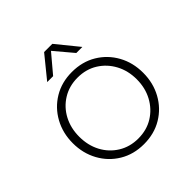

<svg xmlns="http://www.w3.org/2000/svg" viewBox="-188 -848 1008 1008"><g transform="rotate(-45 316.5 -343.5)"><path d="M316 13Q240 13 181 -22.5Q122 -58 88.5 -119Q55 -180 55 -255Q55 -330 88.5 -391Q122 -452 181 -487.5Q240 -523 316 -523Q393 -523 452 -487.5Q511 -452 544.5 -391.5Q578 -331 578 -255Q578 -180 544.5 -119Q511 -58 452 -22.5Q393 13 316 13ZM316 -29Q379 -29 427 -59Q475 -89 502.5 -140Q530 -191 530 -255Q530 -319 502.5 -370Q475 -421 427 -451Q379 -481 316 -481Q254 -481 205.5 -451Q157 -421 130 -370Q103 -319 103 -255Q103 -191 130 -140Q157 -89 205.5 -59Q254 -29 316 -29ZM187 -577 287 -700H348L448 -577H403L317 -679L231 -577Z"/></g></svg>

Font: MuseoModerno Thin ExtraLight
Style: Regular
Weight: 250
Version: Version 1.002